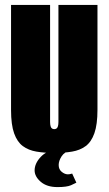

<svg xmlns="http://www.w3.org/2000/svg" viewBox="-20 -611 442 782"><path d="M201 12Q161 12 128.5 6.5Q96 1 73 -16Q50 -33 37.5 -68Q25 -103 25 -163V-591H184V-115Q184 -104 186 -97Q188 -90 192 -87.5Q196 -85 201 -85Q206 -85 210 -87.5Q214 -90 216 -97Q218 -104 218 -115V-591H377V-164Q377 -104 364.5 -68.5Q352 -33 329 -16Q306 1 273.5 6.5Q241 12 201 12ZM214 151Q171 151 146 129.5Q121 108 121 83Q121 55 145.5 28.5Q170 2 211 -2L270 0Q243 7 231 25.5Q219 44 219 61Q219 79 231.5 89Q244 99 256 99Q263 99 267.5 97.5Q272 96 274 96L291 133Q286 136 269 143.5Q252 151 214 151Z"/></svg>

Font: Alumni Sans Thin Black
Style: Regular
Weight: 900
Version: Version 1.018